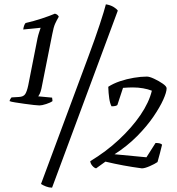

<svg xmlns="http://www.w3.org/2000/svg" viewBox="-20 -772 816 885"><path d="M162 -286Q156 -286 136.5 -288Q117 -290 93 -293.5Q69 -297 49.5 -300Q30 -303 24 -306Q25 -311 28 -316Q31 -321 33 -323L67 -325Q88 -326 96 -338Q104 -350 110 -378L153 -596Q156 -610 161 -625Q166 -640 167 -643V-644L87 -636Q90 -657 98 -666Q134 -674 172 -686.5Q210 -699 233 -709Q246 -706 251 -695Q241 -678 234 -662.5Q227 -647 221 -615L171 -364Q168 -350 163.5 -340.5Q159 -331 156 -328L220 -322Q220 -320 221 -316Q222 -312 222 -306Q213 -299 193 -292.5Q173 -286 162 -286ZM220 93Q206 93 192 87.5Q178 82 169 76L388 -513Q419 -596 440 -660Q461 -724 468 -752Q488 -749 502.5 -740.5Q517 -732 523 -723ZM423 4Q414 2 405.5 -8Q397 -18 396 -29Q469 -73 528.5 -128.5Q588 -184 627.5 -242Q667 -300 680 -354Q662 -361 639.5 -365Q617 -369 592 -369Q582 -369 571 -368.5Q560 -368 547 -367L521 -288Q515 -282 494 -282Q487 -295 483.5 -318.5Q480 -342 479 -372Q502 -387 533 -397.5Q564 -408 597 -413.5Q630 -419 657 -419Q669 -419 690.5 -409Q712 -399 730 -386.5Q748 -374 748 -365Q748 -347 732.5 -312.5Q717 -278 687 -234Q657 -190 612 -144.5Q567 -99 508 -61L655 -47L697 -113Q721 -113 727 -105Q721 -81 717 -65Q713 -49 706 -25Q693 -16 670 -6Q647 4 634 4Q589 -2 548.5 -9.5Q508 -17 466 -27Z"/></svg>

Font: Texturina 72pt 72pt Light
Style: Italic
Weight: 300
Italic angle: -11°
Designer: Guillermo Torres Carreño
Foundry: Omnibus-Type
Version: Version 1.002; ttfautohint (v1.8.3)